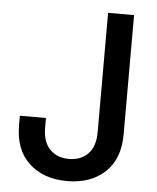

<svg xmlns="http://www.w3.org/2000/svg" viewBox="-53 -773 675 827"><g transform="rotate(5 285.0 -359.5)"><path d="M267.6 9.8Q165.5 9.8 103.3 -47.9Q41 -105.5 41 -211.9V-252.9H153.8V-211.4Q153.8 -149.9 184.8 -117.9Q215.8 -85.9 267.6 -85.9Q318.8 -85.9 349.9 -117.9Q380.9 -149.9 380.9 -211.4V-727.5H493.2V-211.9Q493.2 -105.5 431.4 -47.9Q369.6 9.8 267.6 9.8Z"/></g></svg>

Font: V-Inter
Style: Medium-500
Weight: 500
Designer: Rasmus Andersson
Foundry: rsms
Version: Version 4.000;git-4146feb